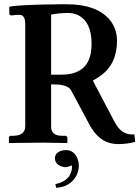

<svg xmlns="http://www.w3.org/2000/svg" viewBox="-20 -674 658 906"><path d="M290 34.2Q330.1 34.2 346.2 75.7Q351.6 90.8 352.1 106Q352.1 150.9 319.3 182.6Q290.5 209.5 245.1 211.9L241.2 194.8Q307.1 181.6 318.4 127.9Q319.8 121.1 319.8 116.2Q319.3 111.3 317.9 106Q301.3 114.7 289.1 115.2Q243.2 110.4 238.8 74.2Q238.8 50.3 265.1 38.6Q276.9 34.2 290 34.2ZM412.1 -467.8Q412.1 -573.2 345.2 -604Q324.7 -612.8 301.8 -612.8Q258.3 -612.8 221.2 -605V-321.8H270Q392.6 -321.8 409.2 -428.2Q412.1 -446.8 412.1 -467.8ZM532.2 -481.9Q532.2 -373.5 456.5 -317.9Q439.5 -305.2 418 -293.9L521 -98.1Q554.7 -33.7 613.8 -40L618.2 -4.9Q582.5 5.9 536.1 5.9Q458.5 5.9 411.1 -70.3Q408.2 -75.2 405.8 -79.1L315.9 -247.1Q301.3 -273.4 245.1 -275.4Q234.4 -275.9 221.2 -275.9V-77.1Q221.2 -39.6 258.3 -34.2Q266.6 -33.2 275.9 -33.2H290Q296.9 -31.2 297.9 -23.9V-1L295.9 1Q294.9 1 183.1 -1L23.9 1L22 -1V-23.9Q23.4 -32.2 29.8 -33.2H43.9Q98.1 -34.7 99.1 -77.1V-559.1Q99.1 -597.7 79.6 -603Q75.2 -604 68.8 -604H62L32.2 -601.1Q25.4 -602.5 23.9 -607.9V-642.1Q64.9 -651.9 263.2 -653.8Q281.2 -653.8 296.9 -653.8Q430.7 -653.8 493.7 -585.4Q531.7 -542.5 532.2 -481.9Z"/></svg>

Font: Linux Libertine O
Style: Semibold
Weight: 700
Designer: Philipp H. Poll
Foundry: Philipp H. Poll
Version: Version 5.0.0